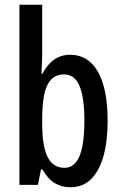

<svg xmlns="http://www.w3.org/2000/svg" viewBox="-20 -780 513 810"><path d="M158 -551Q158 -535 157 -514.5Q156 -494 155 -469H159Q201 -549 276 -549Q352 -549 393 -477.5Q434 -406 434 -271Q434 -137 393.5 -63.5Q353 10 278 10Q240 10 211 -7.5Q182 -25 159 -65H153L140 0H62V-760H158ZM251 -466Q214 -466 193.5 -442Q173 -418 165.5 -376Q158 -334 158 -280V-258Q158 -163 181 -117.5Q204 -72 252 -72Q294 -72 315 -120.5Q336 -169 336 -272Q336 -368 315.5 -417Q295 -466 251 -466Z"/></svg>

Font: Noto Sans Thai ExtCond Med
Style: Regular
Weight: 500
Width: 2
Designer: Monotype Design Team
Foundry: Monotype Imaging Inc.
Version: Version 2.002; ttfautohint (v1.8.4.7-5d5b)